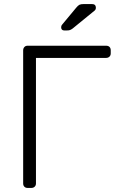

<svg xmlns="http://www.w3.org/2000/svg" viewBox="-20 -925 585 945"><path d="M94 0ZM525 -677V-662Q525 -652 518.5 -646Q512 -640 502 -640H157V-22Q157 -12 150.5 -6Q144 0 134 0H116Q106 0 100 -6Q94 -12 94 -22V-677Q94 -687 100 -693.5Q106 -700 116 -700H502Q513 -700 519 -694Q525 -688 525 -677ZM392 -905H433Q452 -905 452 -886Q452 -879 447 -874L338 -785Q330 -779 324 -777Q318 -775 307 -775H297Q281 -775 281 -791Q281 -799 286 -804L355 -887Q364 -898 371 -901.5Q378 -905 392 -905Z"/></svg>

Font: Hezaedrus Light
Style: Regular
Weight: 300
Designer: Hubert & Fischer
Foundry: Hubert & Fischer
Version: Version 1.10;September 3, 2019;FontCreator 11.5.0.2425 64-bi